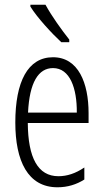

<svg xmlns="http://www.w3.org/2000/svg" viewBox="-20 -785 439 815"><path d="M173 -765H109V-757C138 -710 201 -642 240 -606H274V-617C241 -659 201 -714 173 -765ZM205 -542C98 -542 45 -438 45 -265C45 -102 98 10 224 10C267 10 305 -2 338 -23V-74C301 -49 265 -37 228 -37C141 -37 99 -115 98 -263H356V-305C356 -432 313 -542 205 -542ZM205 -496C277 -496 307 -410 306 -307H99C105 -435 143 -496 205 -496Z"/></svg>

Font: Noto Sans Thai Looped ExtraCondensed Light
Style: Regular
Weight: 300
Width: 2
Designer: Sasikarn Vongin, Ben Mitchell
Foundry: The Fontpad Ltd
Version: Version 1.001